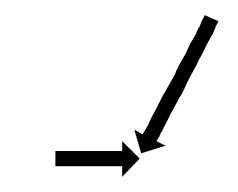

<svg xmlns="http://www.w3.org/2000/svg" viewBox="-20 -557 314 253"><path d="M54 -358Q55 -358 55.5 -358Q56 -358 57 -358Q58 -358 59 -358Q60 -358 61 -358Q62 -358 63.5 -358Q65 -358 67 -358Q68 -358 70 -358Q72 -358 73 -358Q75 -358 77 -358Q79 -358 81 -358Q83 -358 85 -358Q87 -358 89 -358Q91 -358 93 -358Q95 -358 97 -358Q99 -358 101 -358Q103 -358 105 -358Q107 -358 109 -358Q111 -358 113 -358Q115 -358 116.5 -358Q118 -358 120 -358Q122 -358 123.5 -358Q125 -358 127 -358Q128 -358 129.5 -358Q131 -358 132 -358Q134 -358 135 -358Q136 -358 137 -358Q137 -358 138 -358Q139 -358 140 -358Q140 -358 140 -358Q140 -358 141 -358V-371L164 -348L141 -324V-338Q140 -338 140 -338Q140 -338 140 -338Q139 -338 138 -338Q137 -338 137 -338Q136 -338 135 -338Q134 -338 132 -338Q131 -338 129.5 -338Q128 -338 127 -338Q125 -338 123.5 -338Q122 -338 120 -338Q118 -338 116.5 -338Q115 -338 113 -338Q111 -338 109 -338Q107 -338 105 -338Q103 -338 101 -338Q99 -338 97 -338Q95 -338 93 -338Q91 -338 89 -338Q87 -338 85 -338Q83 -338 81 -338Q79 -338 77 -338Q75 -338 73 -338Q72 -338 70 -338Q68 -338 67 -338Q65 -338 63.5 -338Q62 -338 61 -338Q60 -338 59 -338Q58 -338 57 -338Q56 -338 55.5 -338Q55 -338 54 -338Q54 -338 53.5 -338Q53 -338 53 -338V-358Q53 -358 53.5 -358Q54 -358 54 -358ZM267 -527Q266 -525 264 -522V-521Q263 -518 261 -514V-513Q258 -509 255 -503Q252 -498 249 -491Q246 -485 242 -478Q239 -471 235 -464Q231 -457 227 -449Q224 -442 220 -434Q216 -428 212 -420Q208 -413 205 -407Q202 -401 199 -395Q196 -390 194 -385Q191 -381 190 -377Q188 -375 187 -372Q186 -371 186 -371L198 -365L166 -355L157 -386L168 -380Q169 -381 169 -382Q170 -384 172 -387Q174 -390 176 -394Q178 -399 181 -405Q184 -410 187 -416Q190 -422 194 -430Q198 -437 202 -444Q206 -451 210 -458Q213 -466 217 -473Q221 -480 225 -487Q228 -494 231 -500Q235 -507 238 -512Q240 -518 243 -522Q245 -527 246 -530Q248 -533 249 -535Q249 -536 250 -537L268 -529Q267 -528 267 -527Z"/></svg>

Font: FRB American Cursive Just Arrows
Style: Italic
Weight: 400
Italic angle: -25°
Version: Version 2.0;Modular Font Editor K font №1